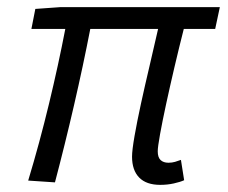

<svg xmlns="http://www.w3.org/2000/svg" viewBox="-20 -506 640 538"><path d="M134 5 59 0Q91 -106 117.5 -216Q144 -326 163 -425H68L79 -481L149 -486H596L583 -425H495Q482 -374 469 -318.5Q456 -263 445.5 -214.5Q435 -166 428.5 -130Q422 -94 422 -82Q422 -65 430 -57.5Q438 -50 452 -50Q462 -50 470.5 -52.5Q479 -55 487 -58L496 -1Q485 4 467 8Q449 12 429 12Q390 12 370 -8.5Q350 -29 350 -67Q350 -85 357 -125Q364 -165 375 -215.5Q386 -266 399 -321Q412 -376 423 -425H233Q213 -322 187.5 -211.5Q162 -101 134 5Z"/></svg>

Font: Source Code Pro
Style: Italic
Weight: 400
Italic angle: -11°
Monospace: yes
Designer: Paul D. Hunt, Teo Tuominen
Foundry: Adobe Systems Incorporated
Version: Version 1.050;PS 1.000;hotconv 16.6.51;makeotf.lib2.5.65220